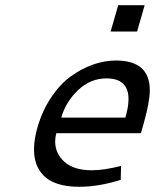

<svg xmlns="http://www.w3.org/2000/svg" viewBox="-20 -714 601 744"><path d="M125 -219.7Q144 -285.6 178.5 -336.9Q212.9 -388.2 254.9 -418.5Q296.9 -448.7 341.3 -464.1Q385.7 -479.5 429.2 -479.5Q560.5 -479.5 560.5 -364.3Q560.5 -319.8 536.6 -234.9L525.9 -197.8H198.2Q193.8 -181.6 193.8 -165.5Q193.8 -119.1 230 -86.7Q266.1 -54.2 335.9 -54.2Q384.3 -54.2 449.2 -71.3L447.8 -17.1Q362.8 9.8 287.1 9.8Q238.3 9.8 203.4 -1.7Q168.5 -13.2 148.9 -33.7Q129.4 -54.2 120.6 -79.1Q111.8 -104 111.8 -134.8Q111.8 -174.8 125 -219.7ZM392.6 -410.2Q330.1 -410.2 282.5 -364.7Q234.9 -319.3 217.3 -258.3H465.8Q478 -299.8 478 -329.6Q478 -410.2 392.6 -410.2ZM438 -693.8H540.5L511.2 -591.8H408.7Z"/></svg>

Font: Cantarell
Style: Italic
Weight: 400
Italic angle: -16°
Designer: Dave Crossland
Version: Version 1.004